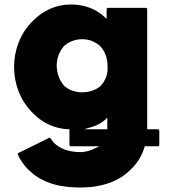

<svg xmlns="http://www.w3.org/2000/svg" viewBox="-20 -555 774 857"><path d="M264 -347V-348C285 -368 315 -380 347 -380C378 -380 406 -369 428 -348H429V-347C448 -326 460 -296 460 -261C463 -227 452 -198 432 -175V-174C412 -155 381 -143 348 -143C314 -143 285 -154 264 -174V-175C246 -196 234 -226 233 -261C233 -295 245 -325 264 -347ZM389 12C413 5 434 -6 451 -22L459 -30V22H355ZM290 22V94L294 98H423L404 107C382 118 359 124 339 124C283 124 245 106 220 82C215 76 211 70 206 63L202 59L62 128L58 132C70 159 86 181 104 200L112 207C173 267 259 282 339 282C433 282 511 255 563 202L570 195C595 170 613 140 625 102L626 98H687L691 94V26L687 22H637V-516L633 -520H460L456 -516V-471L448 -478C410 -514 359 -535 296 -535C230 -535 173 -508 129 -464L121 -456C72 -406 43 -335 43 -256C43 -177 72 -107 120 -57L128 -49C169 -7 222 19 285 22Z"/></svg>

Font: Hussar Woodtype
Style: Bd
Weight: 900
Foundry: Cannot Into Space Fonts
Version: Version 1.07